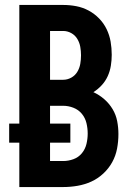

<svg xmlns="http://www.w3.org/2000/svg" viewBox="-20 -755 540 775"><path d="M235 0H58V-179H17V-256H58V-735H235Q262 -735 288 -730Q314 -725 337.5 -712.5Q361 -700 380 -680.5Q399 -661 410.5 -637Q422 -613 426.5 -587Q431 -561 431 -534Q431 -512 427.5 -490Q424 -468 415 -448Q406 -428 391 -411.5Q376 -395 357 -383Q381 -372 401 -354.5Q421 -337 434.5 -314.5Q448 -292 453 -266Q458 -240 458 -214Q458 -184 452.5 -155Q447 -126 433 -100.5Q419 -75 397 -54.5Q375 -34 348.5 -22Q322 -10 293 -5Q264 0 235 0ZM182 -433H235Q252 -433 267.5 -441.5Q283 -450 292 -465Q301 -480 304 -497Q307 -514 307 -532Q307 -549 304 -566Q301 -583 292 -598Q283 -613 267.5 -621.5Q252 -630 235 -630H182ZM182 -105H235Q256 -105 276.5 -112.5Q297 -120 310.5 -136.5Q324 -153 329 -174Q334 -195 334 -216Q334 -237 329 -258Q324 -279 310.5 -295.5Q297 -312 276.5 -320Q256 -328 235 -328H182V-256H264V-179H182Z"/></svg>

Font: Iosevka Extrabold
Style: Regular
Weight: 800
Monospace: yes
Designer: Belleve Invis
Foundry: Belleve Invis
Version: Version 32.5.0; ttfautohint (v1.8.4)